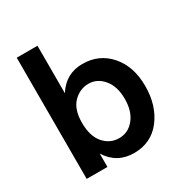

<svg xmlns="http://www.w3.org/2000/svg" viewBox="-166 -835 927 970"><g transform="rotate(-30 297.5 -350.0)"><path d="M313.5 -412Q263 -412 225 -373.5Q187 -335 187 -257Q187 -179 223 -137.5Q259 -96 312 -96Q365 -96 400 -139Q435 -182 435 -254.5Q435 -327 399.5 -369.5Q364 -412 313.5 -412ZM187 0H66V-707H187V-430Q240 -514 337 -514Q434 -514 495.5 -443.5Q557 -373 557 -259Q557 -145 498.5 -69Q440 7 340 7Q240 7 187 -78Z"/></g></svg>

Font: Hind Colombo SemiBold
Style: Regular
Weight: 600
Designer: Jyotish Sonowal, Aditi Pimprikar
Foundry: Indian Type Foundry
Version: Version 1.000;PS 1.0;hotconv 1.0.86;makeotf.lib2.5.63406; tt